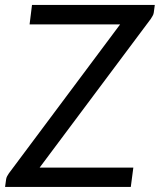

<svg xmlns="http://www.w3.org/2000/svg" viewBox="-33 -736 630 756"><path d="M576.5 -716.5 572.5 -686.5Q571.5 -679.5 568.2 -674Q565 -668.5 561 -662L123 -76H492L482 0H-13L-9 -29.5Q-8 -36.5 -5 -42Q-2 -47.5 2 -53.5L440 -640H83.5L93 -716.5Z"/></svg>

Font: Lato
Style: Italic
Weight: 400
Italic angle: -7°
Designer: Lukasz Dziedzic
Foundry: tyPoland Lukasz Dziedzic
Version: Version 2.007; 2014-02-27